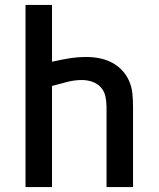

<svg xmlns="http://www.w3.org/2000/svg" viewBox="-20 -755 640 775"><path d="M83 0V-735H190V-506Q190 -506 190 -506Q190 -506 191 -506Q225 -514 259.5 -519.5Q294 -525 329 -525Q355 -525 381 -520Q407 -515 430.5 -503Q454 -491 472.5 -471.5Q491 -452 501.5 -427.5Q512 -403 514.5 -376.5Q517 -350 517 -324V0H410V-324Q410 -345 405.5 -366Q401 -387 387 -402.5Q373 -418 352.5 -425Q332 -432 311 -432Q280 -432 250 -424Q220 -416 190 -408V0Z"/></svg>

Font: Iosevka Curly SmBdEx
Style: Regular
Weight: 600
Width: 7
Monospace: yes
Designer: Belleve Invis
Foundry: Belleve Invis
Version: Version 11.1.0; ttfautohint (v1.8.3)